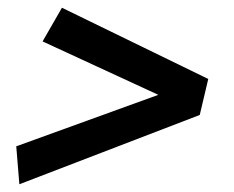

<svg xmlns="http://www.w3.org/2000/svg" viewBox="-20 -547 604 496"><path d="M30 -71 22 -169 389 -302 90 -440 140 -527 518 -343 496 -250Z"/></svg>

Font: Ubuntu Sans SemiBold
Style: Italic
Weight: 600
Italic angle: -13.5°
Designer: Dalton Maag Ltd
Foundry: Dalton Maag Ltd
Version: Version 1.006